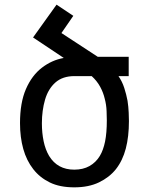

<svg xmlns="http://www.w3.org/2000/svg" viewBox="-20 -791 640 825"><path d="M123 -64Q94 -101 80 -151Q66 -201 66 -262Q66 -350 91.5 -408.5Q117 -467 160 -500Q203 -533 254 -542L122 -630L223 -771L295 -723L244 -649L400 -547H533V-464H489Q505 -441 514 -413Q523 -385 528 -358Q532 -332 533 -307Q534 -282 534 -271Q534 -204 520.5 -152.5Q507 -101 478 -64Q450 -29 405.5 -7.5Q361 14 299 14Q237 14 194 -7Q151 -28 123 -64ZM299 -62Q337 -62 364.5 -77.5Q392 -93 409 -121Q424 -146 431.5 -183Q439 -220 439 -274Q439 -286 438 -313.5Q437 -341 430 -367Q424 -393 410.5 -418Q397 -443 374 -464H300Q249 -464 218 -436.5Q187 -409 173.5 -362.5Q160 -316 160 -261Q160 -220 167.5 -184Q175 -148 191 -121Q227 -62 299 -62Z"/></svg>

Font: PlemolJP35 Console
Style: Regular
Weight: 400
Version: v2.0.3; ttfautohint (v1.8.4.7-5d5b-dirty) -l 6 -r 45 -G 200 